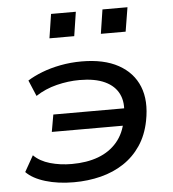

<svg xmlns="http://www.w3.org/2000/svg" viewBox="-52 -769 744 826"><g transform="rotate(-5 319.5 -356.0)"><path d="M234 9Q166 9 111.5 -7.5Q57 -24 29 -53L68 -122Q95 -95 138.5 -82.5Q182 -70 232 -70Q297 -70 346.5 -88.5Q396 -107 428 -144.5Q460 -182 470 -238L480 -215H158L171 -289H492L474 -263Q483 -313 465.5 -350Q448 -387 405.5 -407Q363 -427 296 -427Q247 -427 197 -414.5Q147 -402 106 -375L77 -444Q104 -461 140 -475Q176 -489 220 -497.5Q264 -506 312 -506Q408 -506 470.5 -471.5Q533 -437 558 -375Q583 -313 566 -227Q554 -166 524 -121.5Q494 -77 450 -48Q406 -19 351 -5Q296 9 234 9ZM405 -617 421 -721H529L512 -617ZM183 -617 199 -721H306L290 -617Z"/></g></svg>

Font: Nunito Sans 7pt SemiExpanded Medium
Style: Italic
Weight: 500
Width: 6
Italic angle: -9°
Designer: Vernon Adams
Foundry: Vernon Adams
Version: Version 3.101;gftools[0.9.27]